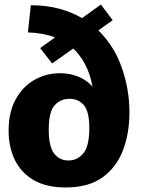

<svg xmlns="http://www.w3.org/2000/svg" viewBox="-20 -814 621 847"><path d="M270 13Q185 13 129.5 -19Q74 -51 46 -107.5Q18 -164 18 -237Q18 -319 49 -375.5Q80 -432 131.5 -461.5Q183 -491 245 -491Q287 -491 324 -476.5Q361 -462 388 -432Q378 -487 356 -529Q334 -571 303 -600L210 -534L157 -602L223 -649Q170 -669 103 -671L116 -791Q183 -791 239.5 -776Q296 -761 342 -734L425 -794L477 -725L414 -680Q484 -611 517.5 -515Q551 -419 551 -318Q551 -226 522.5 -151Q494 -76 432 -31.5Q370 13 270 13ZM282 -106Q321 -106 347.5 -137.5Q374 -169 374 -249Q374 -321 350.5 -349.5Q327 -378 286 -378Q247 -378 221 -349.5Q195 -321 195 -241Q195 -167 219 -136.5Q243 -106 282 -106Z"/></svg>

Font: Bitter ExtraBold
Style: Regular
Weight: 800
Designer: Sol Matas, and Bitter project Authors
Foundry: Sol Matas
Version: Version 2.001